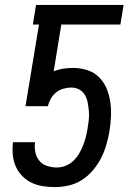

<svg xmlns="http://www.w3.org/2000/svg" viewBox="-20 -755 540 783"><path d="M204 8Q178 8 153.5 4Q129 0 107.5 -10.5Q86 -21 69.5 -38.5Q53 -56 43.5 -78Q34 -100 32 -125Q30 -150 33 -175H123Q120 -155 124 -135Q128 -115 140 -100Q152 -85 171.5 -78.5Q191 -72 211 -72Q229 -72 246.5 -78.5Q264 -85 278 -98Q292 -111 301.5 -127Q311 -143 318 -160Q325 -177 329.5 -194.5Q334 -212 337 -230Q340 -248 342 -265.5Q344 -283 342.5 -300.5Q341 -318 338 -335Q335 -352 327 -366.5Q319 -381 304 -389.5Q289 -398 271 -398Q256 -398 239.5 -393.5Q223 -389 209.5 -378.5Q196 -368 187.5 -353Q179 -338 175 -322H84L139 -655H114L127 -735H484L471 -655H230L199 -464Q218 -472 238 -475Q258 -478 278 -478Q308 -478 336 -469Q364 -460 384 -440Q404 -420 415 -393.5Q426 -367 430 -337.5Q434 -308 432.5 -278Q431 -248 426 -217Q421 -190 413 -162.5Q405 -135 391.5 -109Q378 -83 358.5 -60Q339 -37 314 -21Q289 -5 260 1.5Q231 8 204 8Z"/></svg>

Font: Iosevka Term Curly Medium
Style: Italic
Weight: 500
Italic angle: -9°
Designer: Belleve Invis
Foundry: Belleve Invis
Version: Version 32.3.0